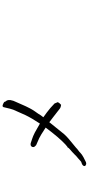

<svg xmlns="http://www.w3.org/2000/svg" viewBox="394 -1098 711 1540"><g transform="rotate(-90 750.0 -327.5)"><path d="M693.4 -655.3Q704.1 -649.4 704.1 -646.5Q704.1 -642.6 707 -638.7Q713.9 -628.9 714.8 -627.9Q719.7 -617.2 717.8 -599.6Q713.9 -576.2 702.1 -553.7Q693.4 -536.1 675.8 -494.1Q668.9 -478.5 668 -476.6Q666 -472.7 651.4 -443.4Q644.5 -428.7 641.6 -425.8Q629.9 -407.2 627 -403.3Q618.2 -389.6 608.4 -377Q596.7 -359.4 595.7 -356.4Q593.8 -352.5 580.1 -335.9Q580.1 -335.9 581.1 -335Q619.1 -308.6 654.3 -279.3Q678.7 -257.8 690.4 -246.1L701.2 -219.7Q695.3 -207 679.7 -193.4Q658.2 -196.3 651.4 -202.1Q619.1 -227.5 581.1 -256.8Q559.6 -273.4 540 -288.1Q537.1 -284.2 534.2 -280.3Q462.9 -190.4 444.3 -168.9Q428.7 -151.4 408.2 -133.8Q340.8 -79.1 335 -73.2Q328.1 -65.4 314.5 -55.7Q300.8 -45.9 294.9 -39.1Q282.2 -26.4 258.8 -13.7Q225.6 3.9 219.7 5.9Q210 9.8 200.2 6.8V5.9Q188.5 2.9 188.5 -7.8Q188.5 -12.7 195.3 -19.5Q202.1 -26.4 213.9 -29.3Q223.6 -31.2 228.5 -37.1Q236.3 -43.9 248 -54.7Q274.4 -76.2 277.3 -81.1Q278.3 -83 301.8 -104.5Q312.5 -114.3 324.2 -124Q334 -133.8 335 -134.8Q335 -141.6 343.8 -143.6Q346.7 -144.5 362.3 -159.2Q418 -210.9 497.1 -317.4Q431.6 -360.4 412.1 -369.1Q358.4 -392.6 356.4 -393.6Q354.5 -394.5 347.7 -402.3Q339.8 -409.2 340.8 -418Q340.8 -427.7 348.6 -433.6Q357.4 -440.4 371.1 -437.5Q379.9 -433.6 409.2 -424.8Q425.8 -419.9 457 -404.3Q459 -403.3 529.3 -363.3Q573.2 -429.7 597.7 -480.5Q605.5 -497.1 640.6 -577.1Q643.6 -583 648.4 -602.5Q654.3 -622.1 656.2 -634.8Q661.1 -654.3 661.1 -655.3Q665 -663.1 670.9 -663.1Q677.7 -663.1 693.4 -655.3Z"/></g></svg>

Font: ToneOZ-YinPZ-Tsuipita-TC
Style: Regular
Weight: 400
Designer: ÂÆ£ÂøóÂáåJeffrey Xuan(jeffreyx@gmail.com, ToneOZ.com) ÈòøÂù§(cjkFonts)
Foundry: ToneOZ
Version: Version 0.24071